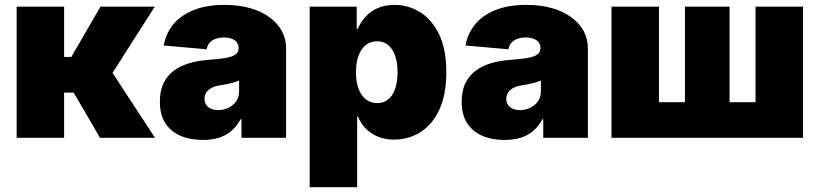

<svg xmlns="http://www.w3.org/2000/svg" viewBox="-20 -570 3390 794"><path d="M48.8 0V-542.5H245.1V-334.5H274.9L395.5 -542.5H620.1L445.3 -268.6L621.1 0H393.6L284.7 -187H245.1V0Z M818.8 8.8Q766.6 8.8 726.3 -8.5Q686 -25.9 663.6 -60.8Q641.1 -95.7 641.1 -149.4Q641.1 -194.3 656.2 -225.8Q671.4 -257.3 698.7 -277.6Q726.1 -297.9 762.5 -308.6Q798.8 -319.3 841.3 -322.3Q886.7 -325.7 914.3 -330.6Q941.9 -335.4 954.3 -345Q966.8 -354.5 966.8 -370.1V-372.1Q966.8 -385.7 959.2 -395.3Q951.7 -404.8 938.2 -409.9Q924.8 -415 905.8 -415Q887.2 -415 872.1 -409.7Q856.9 -404.3 847.2 -393.6Q837.4 -382.8 834.5 -366.2L657.2 -381.8Q665 -429.2 695.1 -467.3Q725.1 -505.4 778.8 -527.6Q832.5 -549.8 909.2 -549.8Q967.3 -549.8 1014.4 -536.4Q1061.5 -522.9 1094.7 -498.5Q1127.9 -474.1 1145.5 -441.7Q1163.1 -409.2 1163.1 -370.6V0H978.5V-76.7H975.1Q958 -45.9 935.1 -27.1Q912.1 -8.3 883.1 0.2Q854 8.8 818.8 8.8ZM882.3 -114.7Q904.3 -114.7 924.1 -124Q943.8 -133.3 956.3 -150.4Q968.8 -167.5 968.8 -192.4V-236.8Q960.9 -233.9 952.4 -231Q943.8 -228 933.8 -225.6Q923.8 -223.1 913.3 -221.2Q902.8 -219.2 890.6 -217.3Q868.2 -213.9 853.8 -205.8Q839.4 -197.8 832.5 -186.5Q825.7 -175.3 825.7 -161.1Q825.7 -146.5 833 -136Q840.3 -125.5 853 -120.1Q865.7 -114.7 882.3 -114.7Z M1260.7 204.1V-542.5H1455.1V-450.2H1459.5Q1470.7 -478 1491.5 -500.7Q1512.2 -523.4 1542.2 -536.6Q1572.3 -549.8 1611.8 -549.8Q1667.5 -549.8 1716.1 -520.5Q1764.6 -491.2 1795.2 -429.4Q1825.7 -367.7 1825.7 -271Q1825.7 -178.2 1796.6 -116.2Q1767.6 -54.2 1718.5 -23.4Q1669.4 7.3 1609.9 7.3Q1572.3 7.3 1542.5 -5.1Q1512.7 -17.6 1491.9 -39.1Q1471.2 -60.5 1460 -88.4H1457V204.1ZM1539.6 -143.6Q1566.4 -143.6 1585.2 -158.7Q1604 -173.8 1614 -202.6Q1624 -231.4 1624 -271Q1624 -311 1614 -339.6Q1604 -368.2 1585.2 -383.8Q1566.4 -399.4 1539.6 -399.4Q1512.7 -399.4 1492.9 -383.8Q1473.1 -368.2 1462.6 -339.6Q1452.1 -311 1452.1 -271Q1452.1 -231.9 1462.6 -203.4Q1473.1 -174.8 1492.9 -159.2Q1512.7 -143.6 1539.6 -143.6Z M2066.9 8.8Q2014.6 8.8 1974.4 -8.5Q1934.1 -25.9 1911.6 -60.8Q1889.2 -95.7 1889.2 -149.4Q1889.2 -194.3 1904.3 -225.8Q1919.4 -257.3 1946.8 -277.6Q1974.1 -297.9 2010.5 -308.6Q2046.9 -319.3 2089.4 -322.3Q2134.8 -325.7 2162.4 -330.6Q2189.9 -335.4 2202.4 -345Q2214.8 -354.5 2214.8 -370.1V-372.1Q2214.8 -385.7 2207.3 -395.3Q2199.7 -404.8 2186.3 -409.9Q2172.9 -415 2153.8 -415Q2135.3 -415 2120.1 -409.7Q2105 -404.3 2095.2 -393.6Q2085.4 -382.8 2082.5 -366.2L1905.3 -381.8Q1913.1 -429.2 1943.1 -467.3Q1973.1 -505.4 2026.9 -527.6Q2080.6 -549.8 2157.2 -549.8Q2215.3 -549.8 2262.5 -536.4Q2309.6 -522.9 2342.8 -498.5Q2376 -474.1 2393.6 -441.7Q2411.1 -409.2 2411.1 -370.6V0H2226.6V-76.7H2223.1Q2206.1 -45.9 2183.1 -27.1Q2160.2 -8.3 2131.1 0.2Q2102.1 8.8 2066.9 8.8ZM2130.4 -114.7Q2152.3 -114.7 2172.1 -124Q2191.9 -133.3 2204.3 -150.4Q2216.8 -167.5 2216.8 -192.4V-236.8Q2209 -233.9 2200.4 -231Q2191.9 -228 2181.9 -225.6Q2171.9 -223.1 2161.4 -221.2Q2150.9 -219.2 2138.7 -217.3Q2116.2 -213.9 2101.8 -205.8Q2087.4 -197.8 2080.6 -186.5Q2073.7 -175.3 2073.7 -161.1Q2073.7 -146.5 2081.1 -136Q2088.4 -125.5 2101.1 -120.1Q2113.8 -114.7 2130.4 -114.7Z M2508.8 -542.5H2705.1V-147.5H2812.5V-542.5H2997.1V-147.5H3104.5V-542.5H3300.8V0H2508.8Z"/></svg>

Font: Inter 16pt Black
Style: Regular
Weight: 900
Version: Version 4.001;git-66647c0bb